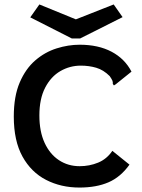

<svg xmlns="http://www.w3.org/2000/svg" viewBox="-20 -832 640 863"><path d="M337 11Q254 11 187 -23.5Q120 -58 81 -128.5Q42 -199 42 -308Q42 -399 68.5 -461Q95 -523 138.5 -560.5Q182 -598 234.5 -614.5Q287 -631 338 -631Q422 -631 481.5 -599.5Q541 -568 571 -510L500 -453L492 -448L487 -455Q488 -463 485 -470Q482 -477 473 -490Q445 -518 412.5 -527.5Q380 -537 343 -537Q294 -537 251.5 -512.5Q209 -488 183 -438Q157 -388 157 -313Q157 -241 180.5 -190Q204 -139 245 -112Q286 -85 338 -85Q382 -85 421 -101Q460 -117 485 -154L562 -92Q522 -36 467.5 -12.5Q413 11 337 11ZM491 -812 531 -755 340 -659H303L116 -754L157 -812L321 -745Z"/></svg>

Font: Inconsolata Expanded Bold
Style: Regular
Weight: 700
Width: 7
Monospace: yes
Designer: Raph Levien, Cyreal, Brenton Simpson
Foundry: Raph Levien, Cyreal, Google
Version: Version 3.001; ttfautohint (v1.8.2.53-6de2)